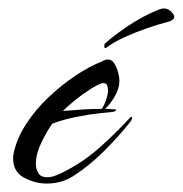

<svg xmlns="http://www.w3.org/2000/svg" viewBox="-20 -434 433 455"><path d="M91 1Q63 1 37 -13Q11 -27 11 -59Q11 -63 11.5 -66.5Q12 -70 13 -74Q21 -108 42.5 -141Q64 -174 94.5 -203Q125 -232 158.5 -254.5Q192 -277 223 -289Q226 -291 229 -292Q232 -293 236 -293Q245 -293 251 -283.5Q257 -274 260 -262Q263 -250 263 -243Q263 -225 252.5 -206.5Q242 -188 229 -176Q235 -176 241 -175.5Q247 -175 253 -175Q255 -175 255 -173Q255 -172 253 -171Q251 -170 249 -169L219 -166Q191 -163 161 -157Q131 -151 104 -141Q91 -123 78 -96Q65 -69 65 -46Q65 -33 71 -23.5Q77 -14 92 -14Q101 -14 110.5 -17.5Q120 -21 128 -25Q176 -49 214 -82.5Q252 -116 288 -155Q290 -157 291 -157Q293 -157 293 -155Q293 -152 291 -148.5Q289 -145 287 -143Q260 -109 225 -74.5Q190 -40 154 -17Q126 1 91 1ZM129 -171Q152 -173 175 -174.5Q198 -176 221 -176Q227 -184 231.5 -197.5Q236 -211 236 -221Q236 -226 234 -231.5Q232 -237 225 -237H222Q210 -233 191.5 -221Q173 -209 156 -195Q139 -181 129 -171ZM230 -320Q227 -320 227 -324.5Q227 -329 229 -331Q246 -347 282 -371.5Q318 -396 358 -412Q364 -414 368 -414Q378 -414 385.5 -406.5Q393 -399 393 -394Q393 -386 374 -381Q357 -377 329.5 -367.5Q302 -358 275.5 -346Q249 -334 232 -321Q231 -320 230.5 -320Q230 -320 230 -320Z"/></svg>

Font: Caramel
Style: Regular
Weight: 400
Designer: Robert E. Leuschke
Foundry: Robert E. Leuschke
Version: Version 1.010